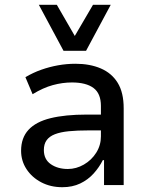

<svg xmlns="http://www.w3.org/2000/svg" viewBox="-20 -772 619 801"><path d="M240 9Q191 9 152 -11.5Q113 -32 90.5 -66.5Q68 -101 68 -143Q68 -197 99 -230.5Q130 -264 191 -279Q252 -294 342 -294H416V-228H351Q302 -228 267 -224.5Q232 -221 209 -212Q186 -203 174.5 -187Q163 -171 163 -146Q163 -107 192 -87Q221 -67 263 -67Q298 -67 330 -85.5Q362 -104 381.5 -135Q401 -166 401 -203V-330Q401 -382 370 -405Q339 -428 280 -428Q241 -428 200.5 -417Q160 -406 116 -379L86 -450Q118 -469 152 -481Q186 -493 222 -499.5Q258 -506 295 -506Q355 -506 400.5 -486.5Q446 -467 471 -426.5Q496 -386 496 -320V0H414V-104H409Q394 -74 370.5 -48Q347 -22 314.5 -6.5Q282 9 240 9ZM245 -560 142 -752H217L292 -622L368 -752H442L339 -560Z"/></svg>

Font: Nunito Sans 7pt SemiCondensed Medium
Style: Regular
Weight: 500
Width: 4
Designer: Vernon Adams
Foundry: Vernon Adams
Version: Version 3.101;gftools[0.9.27]